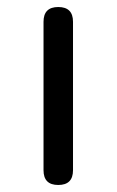

<svg xmlns="http://www.w3.org/2000/svg" viewBox="-20 -527 332 547"><path d="M146 0Q104 0 104 -42V-465Q104 -507 146 -507Q188 -507 188 -465V-42Q188 0 146 0Z"/></svg>

Font: Jura Light
Style: Bold
Weight: 700
Version: Version 5.104